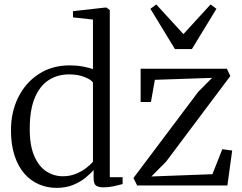

<svg xmlns="http://www.w3.org/2000/svg" viewBox="-20 -854 1116 884"><path d="M240.5 11Q197 11 158.8 -5.5Q120.5 -22 91.8 -55.2Q63 -88.5 46.8 -138.2Q30.5 -188 30.5 -254Q30.5 -338.5 64.2 -406.2Q98 -474 159 -513.5Q220 -553 301 -553Q333.5 -553 361 -547.8Q388.5 -542.5 408 -536V-764L316 -774V-802.5L462 -819H470.5L485.5 -807.5V-38H544.5V-6.5Q526.5 -1.5 503.8 3.5Q481 8.5 456.5 8.5Q434 8.5 422.5 0.8Q411 -7 411 -34V-71.5Q396.5 -54 372.5 -34.8Q348.5 -15.5 315.5 -2.2Q282.5 11 240.5 11ZM269.5 -42.5Q301.5 -42.5 328.8 -53.5Q356 -64.5 376.5 -80.2Q397 -96 408 -109.5V-474Q399.5 -487.5 368.8 -499.5Q338 -511.5 298.5 -511.5Q245 -511.5 204.2 -485.2Q163.5 -459 140.5 -404.5Q117.5 -350 117 -266Q116 -187.5 136.8 -138Q157.5 -88.5 192.5 -65.5Q227.5 -42.5 269.5 -42.5ZM956.5 -495.5 693 -486.5 675 -384.5H627.5V-537.5H1024.5L1040.5 -504L744.5 -109.5L677 -41.5L958 -52L1003.5 -167L1049 -161L1027 0H611.5L594.5 -34.5L892.5 -431ZM785.5 -628 672.5 -813.5 699.5 -833.5 824.5 -697 949.5 -833.5 976.5 -813.5 863.5 -628Z"/></svg>

Font: Merriweather 60pt Light
Style: Regular
Weight: 300
Version: Version 2.100